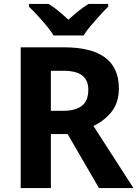

<svg xmlns="http://www.w3.org/2000/svg" viewBox="-20 -954 697 974"><path d="M304 -714Q583 -714 583 -506Q583 -433 546 -387Q509 -341 454 -315L657 0H482L323 -274H238V0H85V-714ZM301 -595H238V-392H301Q362 -392 395 -417Q428 -442 428 -499Q428 -547 397.5 -571Q367 -595 301 -595ZM252 -774Q238 -797 215.5 -824Q193 -851 169.5 -876.5Q146 -902 127 -920V-934H227Q254 -917 277.5 -897.5Q301 -878 327 -854Q353 -878 378 -898Q403 -918 429 -934H529V-920Q511 -903 487.5 -877Q464 -851 441 -824Q418 -797 404 -774Z"/></svg>

Font: Noto Sans Meetei Mayek
Style: Bold
Weight: 700
Designer: Monotype Design Team and Neelakash Kshetrimayum
Foundry: Monotype Imaging Inc.
Version: Version 2.002; ttfautohint (v1.8.4.7-5d5b)